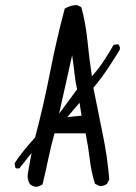

<svg xmlns="http://www.w3.org/2000/svg" viewBox="-20 -748 540 760"><path d="M195.8 -220.2H318.8Q329.6 -167.5 335.4 -116.9Q341.3 -66.4 356 -20.5L373 -12.2Q375.5 -11.7 377.9 -11.7Q393.6 -11.7 403.8 -20.5L412.6 -38.1Q404.8 -129.9 386.2 -219.2Q367.7 -308.6 349.6 -400.4Q380.4 -437 405.5 -474.9Q430.7 -512.7 454.1 -551.3Q454.6 -554.2 454.6 -557.1Q454.6 -566.9 446.8 -573.2L429.7 -570.3Q395 -510.7 374 -482.9Q362.8 -467.8 343.8 -445.8Q332.5 -522 325.7 -590.8Q318.8 -658.2 301.8 -719.7L285.2 -728Q258.8 -727.5 236.3 -713.9Q203.1 -589.8 178 -460.9Q152.8 -332 119.1 -204.1Q95.2 -177.7 75 -152.8Q54.7 -127.9 37.6 -101.6L41 -83.5L44.4 -81.5H56.6L105 -142.6L90.3 -62Q89.4 -56.2 89.4 -50.8Q89.4 -32.7 99.1 -18.6Q109.4 -10.3 123 -8.3Q136.7 -10.3 148.4 -18.1Q160.2 -66.4 170.7 -117.2Q181.2 -168 195.8 -220.2ZM302.7 -290 246.6 -284.7 294.9 -341.3ZM285.2 -394.5 213.9 -297.9 265.6 -529.3Q272.9 -478 274.9 -457Q278.8 -421.4 285.2 -394.5Z"/></svg>

Font: Bakudai
Style: Light
Weight: 300
Version: Version 1.48